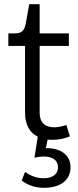

<svg xmlns="http://www.w3.org/2000/svg" viewBox="-20 -660 375 920"><path d="M20 -440H100V-120C100 -63 122 -24 161 -5L145 96C160 92 175 90 190 90C233 90 258 109 258 141C258 174 233 194 190 194C153 194 127 182 100 164L84 205C110 226 149 240 190 240C270 240 318 203 318 141C318 80 266 48 200 50L208 9L230 10C265 10 293 3 315 -7L298 -61C279 -55 258 -50 240 -50C194 -50 170 -74 170 -120V-440H310V-500H170V-640H120L104 -550C97 -512 84 -500 50 -500H20Z"/></svg>

Font: Gully Light
Style: Regular
Weight: 300
Designer: jaikishan Patel
Foundry: MagicType
Version: Version 1.000;Glyphs 3.2 (3242)